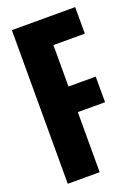

<svg xmlns="http://www.w3.org/2000/svg" viewBox="-129 -718 563 775"><g transform="rotate(-20 152.0 -330.0)"><path d="M24 0V-660H296V-546H161V-368H278V-258H161V0Z"/></g></svg>

Font: Bricolage Grotesque 48pt Condensed Bricolage Grotesque 48pt Condensed Regular
Style: Bold
Weight: 700
Width: 3
Designer: Mathieu Triay
Foundry: Atelier Triay
Version: Version 1.000; ttfautohint (v1.8.4.7-5d5b);gftools[0.9.32]